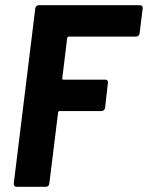

<svg xmlns="http://www.w3.org/2000/svg" viewBox="-20 -720 570 740"><path d="M518 -591 530 -688C531 -695 526 -700 520 -700H130C123 -700 117 -695 116 -688L33 -12C33 -5 37 0 44 0H157C164 0 169 -5 170 -12L204 -287C204 -290 207 -292 209 -292H371C378 -292 384 -297 385 -304L396 -401C397 -408 393 -413 386 -413H224C221 -413 220 -415 220 -418L239 -574C240 -577 242 -579 245 -579H505C511 -579 517 -584 518 -591Z"/></svg>

Font: Barlow Semi Condensed
Style: Bold Italic
Weight: 700
Width: 4
Italic angle: -7°
Designer: Jeremy Tribby
Foundry: Tribby Type
Version: Version 1.422;hotconv 1.0.109;makeotfexe 2.5.65596